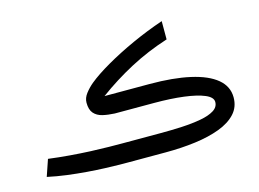

<svg xmlns="http://www.w3.org/2000/svg" viewBox="-81 -706 1143 848"><g transform="rotate(-15 490.5 -282.0)"><path d="M581.5 0Q653.3 0 717 -8.3Q780.8 -16.6 829.6 -34.9Q878.4 -53.2 906 -83.3Q933.6 -113.3 933.6 -157.2Q933.6 -207.5 892.8 -241.5Q852.1 -275.4 775.1 -292.7Q698.2 -310.1 590.3 -310.1H384.3Q458.5 -364.7 539.8 -408Q621.1 -451.2 713.9 -481V-564.5Q642.1 -540 571.8 -508.1Q501.5 -476.1 443.6 -442.6Q385.7 -409.2 350.6 -380.4Q330.6 -363.8 315.2 -343.8Q299.8 -323.7 299.8 -302.2Q299.8 -270 314.2 -253.7Q328.6 -237.3 353 -231.4Q377.4 -225.6 408.2 -224.1H587.9Q664.1 -224.1 723.1 -216.6Q782.2 -209 816.2 -194.6Q850.1 -180.2 850.1 -158.7Q850.1 -135.3 827.4 -121.1Q804.7 -106.9 766.1 -99.9Q727.5 -92.8 679.4 -90.3Q631.3 -87.9 581.1 -87.9H405.3Q380.4 -87.9 343.5 -88.4Q306.6 -88.9 262 -90.8Q217.3 -92.8 168.7 -96.7Q120.1 -100.6 71.3 -106.9L45.4 -31.2Q87.9 -22 133.3 -16.1Q178.7 -10.3 222.7 -6.8Q266.6 -3.4 304.4 -2Q342.3 -0.5 370.1 -0.2Q397.9 0 410.2 0Z"/></g></svg>

Font: Vazir Variable Regular
Style: Regular
Weight: 400
Designer: Saber Rastikerdar
Foundry: Saber Rastikerdar
Version: Version 30.1.0